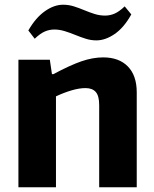

<svg xmlns="http://www.w3.org/2000/svg" viewBox="-20 -793 654 813"><path d="M58 -540H191L200 -479H206Q277 -517 325 -533.5Q373 -550 417 -550Q484 -550 521.5 -511.5Q559 -473 559 -402V0H400V-348Q400 -387 385.5 -403.5Q371 -420 342 -420Q316 -420 283.5 -410.5Q251 -401 217 -385V0H58ZM100 -664Q131 -718 170 -745.5Q209 -773 247 -773Q271 -773 293 -766Q315 -759 336.5 -750Q358 -741 380 -734Q402 -727 425 -727Q446 -727 465.5 -735.5Q485 -744 508 -766L536 -732Q505 -676 465.5 -649Q426 -622 388 -622Q365 -622 343 -629Q321 -636 299 -645Q277 -654 254.5 -661Q232 -668 210 -668Q189 -668 169.5 -659.5Q150 -651 127 -629Z"/></svg>

Font: Encode Sans Narrow
Style: Bold
Weight: 700
Designer: Pablo Impallari, Andres Torresi
Foundry: Pablo Impallari, Andres Torresi
Version: Version 1.000; ttfautohint (v1.00) -l 8 -r 50 -G 200 -x 14 -